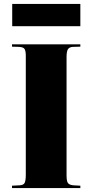

<svg xmlns="http://www.w3.org/2000/svg" viewBox="-20 -955 469 975"><path d="M41 0V-12L80 -14Q99 -15 105 -26Q111 -37 111 -69V-672Q111 -697 104.5 -706.5Q98 -716 76 -717L41 -718V-730H388V-718L350 -717Q332 -716 325 -705Q318 -694 318 -666V-65Q318 -35 325 -25.5Q332 -16 352 -14L388 -12V0ZM42 -822V-935H388V-822Z"/></svg>

Font: Literata 72pt ExtraBold
Style: Regular
Weight: 800
Designer: Latin by Veronika Burian and Jose Scaglione. Greek by Irene Vlachou. Cyrillic by Vera Evstafieva.
Foundry: TypeTogether
Version: Version 3.002